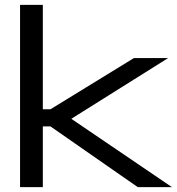

<svg xmlns="http://www.w3.org/2000/svg" viewBox="-20 -770 728 790"><path d="M62.5 0V-750H156.2V-320.3H187.5L531.2 -531.2H671.9L273.4 -281.2L687.5 0H546.9L187.5 -250H156.2V0Z"/></svg>

Font: Michroma
Style: Regular
Weight: 400
Designer: Vernon Adams
Foundry: Vernon Adams
Version: Version 1.100; ttfautohint (v1.8.4.7-5d5b);gftools[0.9.29]